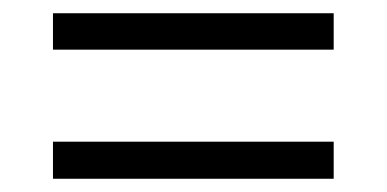

<svg xmlns="http://www.w3.org/2000/svg" viewBox="-20 -485 584 290"><path d="M484 -410H60V-465H484ZM484 -215H60V-271H484Z"/></svg>

Font: Hind Guntur Light
Style: Regular
Weight: 300
Designer: Manushi Parikh, Hitesh Malaviya
Foundry: Indian Type Foundry
Version: Version 1.002;PS 1.0;hotconv 1.0.86;makeotf.lib2.5.63406; tt